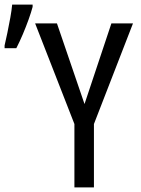

<svg xmlns="http://www.w3.org/2000/svg" viewBox="-29 -816 612 836"><path d="M-9 -618Q-4 -639 3 -672.5Q10 -706 16 -739.5Q22 -773 24 -796H113V-786Q107 -763 95.5 -731Q84 -699 70 -666Q56 -633 42 -606H-9ZM295 0V-276L124 -714H219L339 -363L456 -714H550L380 -276V0Z"/></svg>

Font: Noto Sans Mono SemiCondensed
Style: Regular
Weight: 400
Width: 4
Designer: Monotype Design Team
Foundry: Monotype Imaging Inc.
Version: Version 2.014